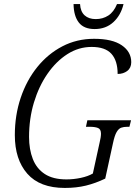

<svg xmlns="http://www.w3.org/2000/svg" viewBox="-20 -915 666 945"><path d="M299 10Q176 10 114.5 -60Q53 -130 53 -250Q53 -348 82 -434Q111 -520 163.5 -585Q216 -650 287 -687Q358 -724 443 -724Q533 -724 579.5 -692Q626 -660 626 -609Q626 -581 606.5 -566Q587 -551 559 -551Q559 -616 528.5 -650Q498 -684 431 -684Q367 -684 311.5 -648.5Q256 -613 213.5 -551.5Q171 -490 147 -410.5Q123 -331 123 -241Q123 -180 141.5 -132.5Q160 -85 200.5 -58.5Q241 -32 307 -32Q342 -32 377.5 -39.5Q413 -47 437 -61L470 -212Q477 -240 477 -257Q477 -279 462.5 -285Q448 -291 421 -291H403L410 -323H625L617 -291H607Q589 -291 576.5 -286.5Q564 -282 554 -265Q544 -248 536 -210L498 -36Q450 -13 403 -1.5Q356 10 299 10ZM446 -772Q393 -772 368 -804Q343 -836 342 -895H374Q376 -858 396.5 -839.5Q417 -821 451 -821Q486 -821 513 -838.5Q540 -856 556 -895H588Q575 -840 538 -806Q501 -772 446 -772Z"/></svg>

Font: Noto Serif SemiCondensed Light
Style: Italic
Weight: 300
Width: 4
Italic angle: -12°
Designer: Monotype Design Team
Foundry: Monotype Imaging Inc.
Version: Version 2.013; ttfautohint (v1.8.4.7-5d5b)